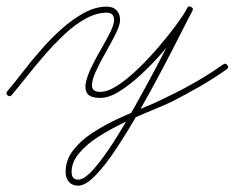

<svg xmlns="http://www.w3.org/2000/svg" viewBox="-20 -288 740 606"><path d="M3 0Q25 -26 52 -61Q79 -96 110.5 -132Q142 -168 176.5 -198.5Q211 -229 246.5 -248Q282 -267 317 -267Q337 -267 348 -255.5Q359 -244 359 -225Q359 -209 345 -181Q331 -153 313 -121.5Q295 -90 282 -61.5Q269 -33 270.5 -15.5Q272 2 297 2Q320 2 351.5 -18.5Q383 -39 417 -72Q451 -105 482.5 -142Q514 -179 537.5 -211Q561 -243 571 -262Q575 -271 583 -266Q592 -262 587 -253Q573 -227 547.5 -176.5Q522 -126 489 -63.5Q456 -1 420 62Q384 125 348.5 179Q313 233 281.5 265.5Q250 298 227 298Q208 298 197.5 286Q187 274 187 255Q187 218 210 187.5Q233 157 270 132.5Q307 108 350 88Q393 68 432.5 52Q472 36 499 22Q548 -1 594.5 -27.5Q641 -54 685 -85Q692 -90 698 -82Q703 -75 695 -69Q654 -40 610.5 -15Q567 10 522 33Q497 45 457.5 61Q418 77 374.5 97.5Q331 118 293 142Q255 166 230.5 194.5Q206 223 206 255Q206 279 227 279Q246 279 275 246.5Q304 214 338 161Q372 108 407 45.5Q442 -17 474.5 -78.5Q507 -140 532 -189Q557 -238 571 -263Q575 -271 583 -266Q592 -262 587 -254Q577 -232 552.5 -198Q528 -164 495.5 -126Q463 -88 427 -54.5Q391 -21 357.5 0Q324 21 297 21Q265 21 255.5 7Q246 -7 251.5 -30Q257 -53 271 -81Q285 -109 301 -136.5Q317 -164 328.5 -187.5Q340 -211 340 -225Q340 -248 317 -248Q285 -248 251 -229.5Q217 -211 184.5 -180.5Q152 -150 121.5 -115Q91 -80 64.5 -46.5Q38 -13 17 12Q11 19 4 13Q-3 7 3 0Z"/></svg>

Font: FRB American Cursive Guidelines Extralight
Style: Italic
Weight: 200
Italic angle: -25°
Version: Version 2.0;Modular Font Editor K font №1